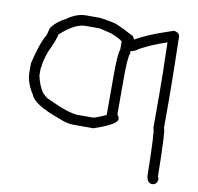

<svg xmlns="http://www.w3.org/2000/svg" viewBox="-71 -510 777 754"><g transform="rotate(10 317.5 -132.5)"><path d="M211.9 -436H268.6Q335.4 -426.3 340.8 -420.4Q360.4 -413.1 401.4 -391.1Q407.2 -391.1 415 -375.5Q465.3 -403.3 522.5 -422.4L561.5 -436H565.4Q586.9 -432.6 586.9 -414.6Q590.8 -236.3 590.8 -174.3V-53.2Q597.7 -53.2 600.6 138.2Q604.5 144.5 604.5 149.9Q601.1 171.4 583 171.4Q563 171.4 559.6 142.1Q556.6 -45.4 549.8 -45.4V-174.3Q549.8 -263.2 545.9 -387.2Q482.4 -365.7 440.4 -342.3Q422.9 -328.6 409.2 -328.6V-318.8Q401.4 -304.2 401.4 -215.3V-74.7Q409.2 -64.5 409.2 -57.1Q409.2 -35.6 323.2 -6.3Q319.8 -4.4 315.4 -4.4H239.3Q210.9 -4.4 180.7 -18.1Q74.2 -55.2 61.5 -92.3Q32.2 -136.7 32.2 -178.2V-213.4Q52.7 -298.8 71.3 -328.6Q75.2 -334.5 81.1 -361.8Q102.5 -391.6 137.7 -408.7Q176.3 -436 211.9 -436ZM73.2 -199.7V-172.4Q80.6 -135.3 98.6 -107.9Q119.6 -86.4 126 -86.4Q211.9 -45.4 249 -45.4H307.6Q317.4 -45.4 360.4 -64.9V-225.1Q360.4 -309.1 368.2 -326.7V-357.9Q368.2 -364.3 323.2 -383.3L274.4 -395H217.8Q174.3 -395 118.2 -342.3Q118.2 -328.1 90.8 -270Q75.2 -227.5 75.2 -205.6Q73.2 -205.6 73.2 -199.7Z"/></g></svg>

Font: CEF Fonts CJK
Style: Regular
Weight: 400
Designer: PartyBoss (派对大魔王)
Version: Release 2.25